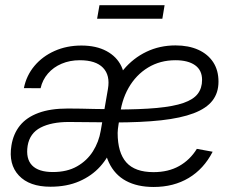

<svg xmlns="http://www.w3.org/2000/svg" viewBox="-20 -723 917 753"><path d="M177.7 9.3Q95.2 9.3 54 -34.7Q12.7 -78.6 24.9 -152.8Q32.2 -198.2 58.1 -230.5Q84 -262.7 130.6 -280Q177.2 -297.4 246.1 -297.4Q272.9 -297.4 297.4 -296.9Q321.8 -296.4 348.9 -295.7Q376 -294.9 410.2 -294.9L405.3 -243.2Q367.2 -243.2 326.7 -243.9Q286.1 -244.6 249.5 -244.6Q182.1 -244.6 139.4 -222.7Q96.7 -200.7 88.4 -151.4Q80.6 -100.6 105.7 -74.5Q130.9 -48.3 187.5 -48.3Q243.2 -48.3 282.2 -70.6Q321.3 -92.8 344.5 -129.6Q367.7 -166.5 375 -210L403.3 -374Q412.6 -427.7 384 -457.3Q355.5 -486.8 293 -486.8Q253.9 -486.8 221.7 -473.1Q189.5 -459.5 168 -434.6Q146.5 -409.7 139.2 -377L73.7 -377.4Q83.5 -426.8 115 -464.4Q146.5 -502 194.1 -523.2Q241.7 -544.4 299.3 -544.4Q357.4 -544.4 397.7 -522.7Q438 -501 456.1 -462.9Q474.1 -424.8 465.3 -375L428.7 -154.8L422.9 -153.8Q405.8 -106.4 372.8 -69.8Q339.8 -33.2 291 -12Q242.2 9.3 177.7 9.3ZM582.5 10.3Q518.6 10.3 474.1 -13.7Q429.7 -37.6 407 -85.9Q384.3 -134.3 384.3 -207Q384.3 -280.8 405.3 -342.5Q426.3 -404.3 464.4 -449.7Q502.4 -495.1 554.4 -520Q606.4 -544.9 668.5 -544.9Q719.7 -544.9 757.6 -527.8Q795.4 -510.7 816.2 -479Q836.9 -447.3 836.9 -402.8Q836.9 -358.9 813.2 -328.4Q789.6 -297.9 739.5 -278.8Q689.5 -259.8 611.8 -251.2Q534.2 -242.7 425.8 -242.7L432.1 -293.5Q529.8 -293.5 595.2 -299.6Q660.6 -305.7 699.7 -319.3Q738.8 -333 755.6 -355.2Q772.5 -377.4 772.5 -409.7Q772.5 -447.8 744.9 -467.3Q717.3 -486.8 668 -486.8Q607.9 -486.8 560.5 -458Q513.2 -429.2 484.1 -378.2Q455.1 -327.1 449.2 -260.7Q446.8 -247.1 445.1 -236.3Q443.4 -225.6 442.4 -217Q441.4 -208.5 441.4 -201.7Q441.4 -124.5 475.3 -86.2Q509.3 -47.9 582 -47.9Q640.1 -47.9 682.6 -71.8Q725.1 -95.7 752 -139.2L814 -127.9Q779.3 -60.5 720.2 -25.1Q661.1 10.3 582.5 10.3ZM625.5 -702.6 616.7 -649.4H360.8L370.1 -702.6Z"/></svg>

Font: Inter 24pt Light
Style: Italic
Weight: 300
Italic angle: -9.3988°
Designer: Rasmus Andersson
Foundry: rsms
Version: Version 4.001;git-66647c0bb